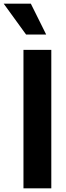

<svg xmlns="http://www.w3.org/2000/svg" viewBox="-67 -1020 358 1040"><path d="M74.2 -833 -46.9 -1000H100.1L183.1 -833ZM60.1 0V-750H210.9V0Z"/></svg>

Font: Orkney
Style: Bold
Weight: 700
Designer: Samuel Oakes and Alfredo Marco Pradil
Foundry: Alfredo Marco Pradil
Version: 1.0